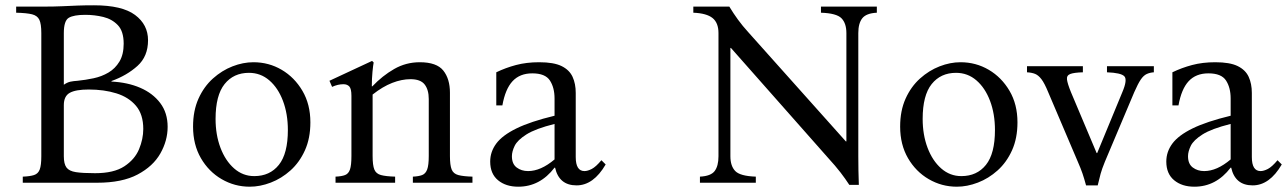

<svg xmlns="http://www.w3.org/2000/svg" viewBox="-20 -690 4860 725"><path d="M66 0V-23Q93 -24 108.5 -29Q124 -34 130 -50Q136 -66 136 -100V-565Q136 -600 128.5 -615.5Q121 -631 101 -636Q81 -641 41 -642V-665H136Q185 -665 216 -666.5Q247 -668 273.5 -669Q300 -670 335 -670Q441 -670 490 -633.5Q539 -597 539 -538Q539 -477 499 -441Q459 -405 401 -384V-382Q462 -379 509.5 -358.5Q557 -338 585 -301Q613 -264 613 -211Q613 -159 585.5 -110.5Q558 -62 499.5 -31Q441 0 347 0ZM221 -370Q234 -379 245.5 -381.5Q257 -384 273 -385Q303 -388 333.5 -394.5Q364 -401 389.5 -416Q415 -431 431 -457.5Q447 -484 447 -525Q447 -572 425 -595Q403 -618 370 -626Q337 -634 302 -634Q259 -634 240 -623Q221 -612 221 -565ZM339 -36Q410 -36 449.5 -62Q489 -88 505 -126.5Q521 -165 521 -203Q521 -258 493.5 -290.5Q466 -323 419.5 -337.5Q373 -352 315 -352Q266 -352 243.5 -339.5Q221 -327 221 -293V-100Q221 -71 231 -57.5Q241 -44 266.5 -40Q292 -36 339 -36Z M937 -455Q995 -455 1043.5 -426.5Q1092 -398 1122 -347Q1152 -296 1152 -228Q1152 -168 1131.5 -122.5Q1111 -77 1077 -46.5Q1043 -16 1002.5 -0.5Q962 15 923 15Q866 15 817 -13.5Q768 -42 738.5 -93Q709 -144 709 -212Q709 -272 729.5 -317.5Q750 -363 784 -393.5Q818 -424 858 -439.5Q898 -455 937 -455ZM940 -25Q999 -25 1033 -67.5Q1067 -110 1067 -199Q1067 -260 1048.5 -309Q1030 -358 997 -386.5Q964 -415 920 -415Q862 -415 828 -372.5Q794 -330 794 -241Q794 -181 812.5 -132Q831 -83 864 -54Q897 -25 940 -25Z M1679 -101Q1679 -66 1685.5 -50Q1692 -34 1710.5 -29Q1729 -24 1764 -23V0H1539V-23Q1561 -24 1574 -29Q1587 -34 1593 -50Q1599 -66 1599 -101V-316Q1599 -351 1583.5 -371Q1568 -391 1530 -391Q1497 -391 1461 -377Q1425 -363 1387 -333V-101Q1387 -66 1393.5 -50Q1400 -34 1418.5 -29Q1437 -24 1472 -23V0H1247V-23Q1270 -24 1283 -29Q1296 -34 1301.5 -50Q1307 -66 1307 -101V-328Q1307 -355 1299 -363.5Q1291 -372 1277 -372Q1266 -372 1255.5 -369.5Q1245 -367 1234 -362L1224 -385L1385 -460L1391 -454Q1389 -445 1386.5 -419Q1384 -393 1384 -364H1386Q1424 -404 1468.5 -429.5Q1513 -455 1565 -455Q1629 -455 1654 -423.5Q1679 -392 1679 -340Z M1937 15Q1890 15 1860.5 -9.5Q1831 -34 1831 -80Q1831 -117 1854 -148Q1877 -179 1930 -205Q1983 -231 2074 -253V-318Q2074 -359 2056.5 -386Q2039 -413 1990 -413Q1943 -413 1915.5 -383.5Q1888 -354 1877 -292H1854V-417Q1889 -434 1928.5 -444.5Q1968 -455 2016 -455Q2071 -455 2100.5 -440.5Q2130 -426 2142 -400Q2154 -374 2154 -339V-97Q2154 -44 2187 -44Q2199 -44 2214.5 -52Q2230 -60 2251 -85L2267 -69Q2221 10 2157 10Q2091 10 2076 -57H2074Q2019 15 1937 15ZM1974 -44Q2022 -44 2074 -88V-222Q2002 -204 1968 -182.5Q1934 -161 1923.5 -139.5Q1913 -118 1913 -100Q1913 -71 1931 -57.5Q1949 -44 1974 -44Z M3187 8Q3172 -15 3154 -38.5Q3136 -62 3105 -96L2740 -509H2738V-100Q2738 -63 2756.5 -44Q2775 -25 2834 -23V0H2623V-23Q2664 -25 2678.5 -44Q2693 -63 2693 -100V-565Q2693 -604 2670.5 -622Q2648 -640 2598 -642V-665H2734Q2749 -640 2766.5 -616Q2784 -592 2805 -569L3174 -156H3176V-565Q3176 -602 3157.5 -621Q3139 -640 3080 -642V-665H3291V-642Q3251 -640 3236 -621Q3221 -602 3221 -565V-100Q3221 -72 3221.5 -46.5Q3222 -21 3223 8Z M3607 -455Q3665 -455 3713.5 -426.5Q3762 -398 3792 -347Q3822 -296 3822 -228Q3822 -168 3801.5 -122.5Q3781 -77 3747 -46.5Q3713 -16 3672.5 -0.5Q3632 15 3593 15Q3536 15 3487 -13.5Q3438 -42 3408.5 -93Q3379 -144 3379 -212Q3379 -272 3399.5 -317.5Q3420 -363 3454 -393.5Q3488 -424 3528 -439.5Q3568 -455 3607 -455ZM3610 -25Q3669 -25 3703 -67.5Q3737 -110 3737 -199Q3737 -260 3718.5 -309Q3700 -358 3667 -386.5Q3634 -415 3590 -415Q3532 -415 3498 -372.5Q3464 -330 3464 -241Q3464 -181 3482.5 -132Q3501 -83 3534 -54Q3567 -25 3610 -25Z M4081 10Q4074 -16 4067.5 -35Q4061 -54 4050 -79L3938 -342Q3924 -376 3912.5 -391Q3901 -406 3888.5 -411Q3876 -416 3858 -417V-440H4069V-417Q4035 -416 4021 -410.5Q4007 -405 4009 -389.5Q4011 -374 4024 -342L4121 -112H4123L4218 -342Q4238 -389 4225.5 -402Q4213 -415 4160 -417V-440H4337V-417Q4322 -416 4310 -410.5Q4298 -405 4287.5 -389.5Q4277 -374 4263 -342L4152 -79Q4141 -52 4136 -34Q4131 -16 4125 10Z M4490 15Q4443 15 4413.5 -9.5Q4384 -34 4384 -80Q4384 -117 4407 -148Q4430 -179 4483 -205Q4536 -231 4627 -253V-318Q4627 -359 4609.5 -386Q4592 -413 4543 -413Q4496 -413 4468.5 -383.5Q4441 -354 4430 -292H4407V-417Q4442 -434 4481.5 -444.5Q4521 -455 4569 -455Q4624 -455 4653.5 -440.5Q4683 -426 4695 -400Q4707 -374 4707 -339V-97Q4707 -44 4740 -44Q4752 -44 4767.5 -52Q4783 -60 4804 -85L4820 -69Q4774 10 4710 10Q4644 10 4629 -57H4627Q4572 15 4490 15ZM4527 -44Q4575 -44 4627 -88V-222Q4555 -204 4521 -182.5Q4487 -161 4476.5 -139.5Q4466 -118 4466 -100Q4466 -71 4484 -57.5Q4502 -44 4527 -44Z"/></svg>

Font: Bona Nova
Style: Regular
Weight: 400
Designer: Mateusz Machalski
Foundry: Capitalics
Version: Version 4.001; ttfautohint (v1.8.3)